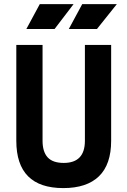

<svg xmlns="http://www.w3.org/2000/svg" viewBox="-20 -914 626 943"><path d="M291 9.8Q60.1 9.8 60.1 -222.7V-693.4H189V-222.7Q189 -168.5 214.1 -141.1Q239.3 -113.8 293 -113.8Q397 -113.8 397 -222.7V-693.4H525.9V-222.7Q525.9 -106.4 466.1 -48.3Q406.2 9.8 291 9.8ZM317.9 -771.5 383.8 -893.6H553.7L456.1 -771.5ZM109.4 -771.5 175.3 -893.6H341.3L248 -771.5Z"/></svg>

Font: Cascadia Code NF
Style: Bold
Weight: 700
Monospace: yes
Designer: Aaron Bell
Foundry: Saja Typeworks
Version: Version 2404.023; ttfautohint (v1.8.4)